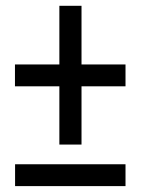

<svg xmlns="http://www.w3.org/2000/svg" viewBox="-20 -632 478 652"><path d="M31.2 0V-74.2H406.2V0ZM256.8 -413.1H406.2V-338.9H256.8V-141.1H181.6V-338.9H30.8V-413.1H181.6V-612.3H256.8Z"/></svg>

Font: Open Sans Condensed Medium
Style: Regular
Weight: 500
Width: 3
Designer: Monotype Design Team
Foundry: Monotype Imaging Inc.
Version: Version 3.000